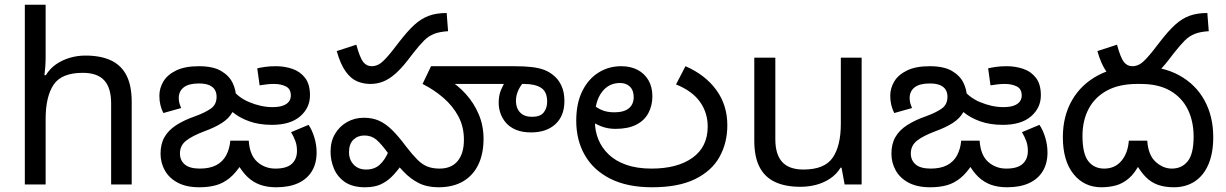

<svg xmlns="http://www.w3.org/2000/svg" viewBox="-20 -780 5186 812"><path d="M173 -537Q173 -518 171.5 -498Q170 -478 168 -462H174Q191 -490 217 -508Q243 -526 275 -535.5Q307 -545 341 -545Q406 -545 449.5 -524.5Q493 -504 515 -461Q537 -418 537 -349V0H450V-343Q450 -408 421 -440Q392 -472 330 -472Q240 -472 206.5 -421.5Q173 -371 173 -277V0H85V-760H173Z M1148 12Q1110 12 1080.5 1.5Q1051 -9 1027.5 -31Q1004 -53 984 -89L1004 -90Q978 -49 951 -27Q924 -5 893 3.5Q862 12 823 12Q768 12 731.5 -7.5Q695 -27 677 -59.5Q659 -92 659 -130Q659 -171 675.5 -200Q692 -229 725 -250.5Q758 -272 807 -289Q848 -304 872 -321Q896 -338 896 -371Q896 -387 889 -399.5Q882 -412 865.5 -419.5Q849 -427 821 -427Q778 -427 757 -410.5Q736 -394 736 -365Q736 -352 739.5 -341Q743 -330 746 -323L671 -302Q663 -317 658.5 -335.5Q654 -354 654 -375Q654 -407 671 -435.5Q688 -464 725 -482Q762 -500 821 -500Q881 -500 915 -480Q949 -460 963.5 -430Q978 -400 978 -370Q978 -332 963 -305.5Q948 -279 918.5 -260Q889 -241 845 -225Q792 -205 766.5 -184.5Q741 -164 741 -131Q741 -102 761.5 -84.5Q782 -67 825 -67Q867 -67 894.5 -81.5Q922 -96 936.5 -123Q951 -150 954 -185H1032Q1036 -124 1068 -95.5Q1100 -67 1145 -67Q1192 -67 1214 -87Q1236 -107 1236 -142Q1236 -165 1229 -184Q1222 -203 1211 -221L1285 -252Q1300 -230 1309.5 -198.5Q1319 -167 1319 -135Q1319 -89 1299 -56Q1279 -23 1241 -5.5Q1203 12 1148 12ZM1291 -377Q1291 -324 1249.5 -288Q1208 -252 1130 -252Q1076 -252 1034 -267Q992 -282 963 -306.5Q934 -331 917 -357L953 -414Q982 -370 1033 -348.5Q1084 -327 1132 -327Q1159 -327 1176 -333Q1193 -339 1201.5 -350Q1210 -361 1210 -376Q1210 -404 1189 -414.5Q1168 -425 1139 -425Q1121 -425 1106 -423Q1091 -421 1078 -419L1068 -491Q1080 -494 1100 -497Q1120 -500 1147 -500Q1183 -500 1216 -489Q1249 -478 1270 -451Q1291 -424 1291 -377Z M1546 -425Q1517 -425 1490.5 -436Q1464 -447 1442 -477.5Q1420 -508 1404 -564L1487 -591Q1502 -536 1516 -518Q1530 -500 1552 -500Q1572 -500 1589.5 -512.5Q1607 -525 1639 -565L1670 -605Q1704 -649 1732.5 -675Q1761 -701 1793 -713Q1825 -725 1869 -725L1875 -648Q1840 -646 1816.5 -637Q1793 -628 1773.5 -608.5Q1754 -589 1728 -556L1705 -526Q1677 -490 1652 -468Q1627 -446 1601.5 -435.5Q1576 -425 1546 -425ZM1834 12Q1786 12 1750.5 -6Q1715 -24 1685 -56Q1655 -88 1622 -131Q1593 -171 1572 -189Q1551 -207 1521 -207Q1493 -207 1474.5 -189Q1456 -171 1456 -136Q1456 -105 1475.5 -84Q1495 -63 1529 -63Q1563 -63 1585.5 -83Q1608 -103 1624 -141L1677 -81Q1658 -54 1637 -33Q1616 -12 1589.5 0Q1563 12 1524 12Q1471 12 1439 -10Q1407 -32 1392.5 -66.5Q1378 -101 1378 -138Q1378 -182 1397 -214Q1416 -246 1448 -264Q1480 -282 1519 -282Q1555 -282 1583 -269.5Q1611 -257 1638 -230.5Q1665 -204 1697 -161Q1724 -126 1745 -105Q1766 -84 1788 -75.5Q1810 -67 1839 -67Q1889 -67 1915.5 -99Q1942 -131 1942 -189Q1942 -244 1918.5 -288Q1895 -332 1855 -366.5Q1815 -401 1767 -425L1803 -500Q1813 -496 1828 -487.5Q1843 -479 1852 -471L1872 -446Q1915 -421 1949.5 -383Q1984 -345 2004.5 -297Q2025 -249 2025 -193Q2025 -130 2003 -84Q1981 -38 1938.5 -13Q1896 12 1834 12ZM2226 -220Q2189 -220 2162.5 -231Q2136 -242 2120 -260.5Q2104 -279 2096.5 -301Q2089 -323 2089 -344Q2089 -376 2098.5 -399Q2108 -422 2122 -443L2210 -450Q2185 -425 2173.5 -401.5Q2162 -378 2162 -353Q2162 -323 2179.5 -304.5Q2197 -286 2230 -286Q2265 -286 2279.5 -304.5Q2294 -323 2294 -350Q2294 -392 2268.5 -408.5Q2243 -425 2197 -425H1793L1803 -500H2155Q2198 -500 2228 -496.5Q2258 -493 2280 -485Q2302 -477 2320 -462Q2341 -446 2354 -418.5Q2367 -391 2367 -353Q2367 -290 2329 -255Q2291 -220 2226 -220Z M2738 12Q2633 12 2561.5 -24Q2490 -60 2453.5 -123.5Q2417 -187 2417 -269Q2417 -343 2442.5 -394.5Q2468 -446 2511 -473Q2554 -500 2607 -500Q2647 -500 2676.5 -484.5Q2706 -469 2722.5 -440.5Q2739 -412 2739 -373Q2739 -333 2722 -301.5Q2705 -270 2670.5 -252.5Q2636 -235 2583 -235Q2550 -235 2522 -246Q2494 -257 2473.5 -273Q2453 -289 2440 -304L2463 -366Q2471 -355 2485.5 -340.5Q2500 -326 2523 -315.5Q2546 -305 2578 -305Q2619 -305 2639.5 -322Q2660 -339 2660 -369Q2660 -398 2644 -413.5Q2628 -429 2602 -429Q2554 -429 2525 -390Q2496 -351 2496 -284V-266Q2496 -226 2510.5 -190.5Q2525 -155 2554 -127Q2583 -99 2628.5 -83Q2674 -67 2735 -67Q2845 -67 2909 -113Q2973 -159 2973 -245Q2973 -303 2940.5 -349Q2908 -395 2839 -423L2879 -500Q2962 -464 3009 -400Q3056 -336 3056 -250Q3056 -176 3023 -116.5Q2990 -57 2919.5 -22.5Q2849 12 2738 12Z M3624 -536V0H3552L3539 -71H3535Q3518 -43 3491 -25Q3464 -7 3432 1.5Q3400 10 3365 10Q3301 10 3257.5 -10.5Q3214 -31 3192 -74Q3170 -117 3170 -185V-536H3259V-191Q3259 -127 3288 -95Q3317 -63 3378 -63Q3467 -63 3501.5 -113Q3536 -163 3536 -257V-536Z M4239 12Q4201 12 4171.5 1.5Q4142 -9 4118.5 -31Q4095 -53 4075 -89L4095 -90Q4069 -49 4042 -27Q4015 -5 3984 3.5Q3953 12 3914 12Q3859 12 3822.5 -7.5Q3786 -27 3768 -59.5Q3750 -92 3750 -130Q3750 -171 3766.5 -200Q3783 -229 3816 -250.5Q3849 -272 3898 -289Q3939 -304 3963 -321Q3987 -338 3987 -371Q3987 -387 3980 -399.5Q3973 -412 3956.5 -419.5Q3940 -427 3912 -427Q3869 -427 3848 -410.5Q3827 -394 3827 -365Q3827 -352 3830.5 -341Q3834 -330 3837 -323L3762 -302Q3754 -317 3749.5 -335.5Q3745 -354 3745 -375Q3745 -407 3762 -435.5Q3779 -464 3816 -482Q3853 -500 3912 -500Q3972 -500 4006 -480Q4040 -460 4054.5 -430Q4069 -400 4069 -370Q4069 -332 4054 -305.5Q4039 -279 4009.5 -260Q3980 -241 3936 -225Q3883 -205 3857.5 -184.5Q3832 -164 3832 -131Q3832 -102 3852.5 -84.5Q3873 -67 3916 -67Q3958 -67 3985.5 -81.5Q4013 -96 4027.5 -123Q4042 -150 4045 -185H4123Q4127 -124 4159 -95.5Q4191 -67 4236 -67Q4283 -67 4305 -87Q4327 -107 4327 -142Q4327 -165 4320 -184Q4313 -203 4302 -221L4376 -252Q4391 -230 4400.5 -198.5Q4410 -167 4410 -135Q4410 -89 4390 -56Q4370 -23 4332 -5.5Q4294 12 4239 12ZM4382 -377Q4382 -324 4340.5 -288Q4299 -252 4221 -252Q4167 -252 4125 -267Q4083 -282 4054 -306.5Q4025 -331 4008 -357L4044 -414Q4073 -370 4124 -348.5Q4175 -327 4223 -327Q4250 -327 4267 -333Q4284 -339 4292.5 -350Q4301 -361 4301 -376Q4301 -404 4280 -414.5Q4259 -425 4230 -425Q4212 -425 4197 -423Q4182 -421 4169 -419L4159 -491Q4171 -494 4191 -497Q4211 -500 4238 -500Q4274 -500 4307 -489Q4340 -478 4361 -451Q4382 -424 4382 -377Z M4763 -425Q4734 -425 4707.5 -436Q4681 -447 4659 -477.5Q4637 -508 4621 -564L4704 -591Q4719 -536 4733 -518Q4747 -500 4769 -500Q4789 -500 4806.5 -512.5Q4824 -525 4856 -565L4887 -605Q4921 -649 4949.5 -675Q4978 -701 5010 -713Q5042 -725 5086 -725L5092 -648Q5057 -646 5033.5 -637Q5010 -628 4990.5 -608.5Q4971 -589 4945 -556L4922 -526Q4894 -490 4869 -468Q4844 -446 4818.5 -435.5Q4793 -425 4763 -425ZM4944 12Q4907 12 4878 2Q4849 -8 4826.5 -30.5Q4804 -53 4783 -90L4802 -92Q4781 -49 4755 -26.5Q4729 -4 4700 4Q4671 12 4638 12Q4565 12 4520 -44Q4475 -100 4475 -200Q4475 -289 4514 -356.5Q4553 -424 4625 -462Q4697 -500 4797 -500Q4897 -500 4967 -461.5Q5037 -423 5074 -355.5Q5111 -288 5111 -200Q5111 -132 5090.5 -84.5Q5070 -37 5032.5 -12.5Q4995 12 4944 12ZM4936 -67Q4978 -67 5003 -98Q5028 -129 5028 -202Q5028 -267 5003.5 -317Q4979 -367 4929.5 -396Q4880 -425 4804 -425H4789Q4714 -425 4662.5 -397.5Q4611 -370 4584.5 -320.5Q4558 -271 4558 -205Q4558 -130 4582.5 -98.5Q4607 -67 4650 -67Q4695 -67 4722.5 -99.5Q4750 -132 4754 -185H4832Q4836 -124 4867.5 -95.5Q4899 -67 4936 -67Z"/></svg>

Font: hexltelugu05
Style: Book
Weight: 400
Designer: Jelle Bosma - Monotype Design Team
Foundry: Monotype Imaging Inc.
Version: Version 2.003